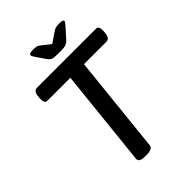

<svg xmlns="http://www.w3.org/2000/svg" viewBox="-251 -972 1078 1078"><g transform="rotate(-45 288.0 -432.5)"><path d="M198 -26 259 -607H77Q65 -607 60 -616Q55 -625 56 -645L57 -659Q60 -700 87 -700H555Q567 -700 572 -691Q577 -682 576 -662L575 -649Q572 -607 545 -607H367L306 -23Q303 2 257 2H241Q195 2 198 -26ZM239 -776 200 -833Q190 -847 190 -854Q190 -867 221 -867Q239 -867 249.5 -864.5Q260 -862 270 -853L321 -813L383 -855Q393 -862 403.5 -864.5Q414 -867 433 -867Q461 -867 461 -856Q461 -852 457 -846.5Q453 -841 445 -832L395 -776Q382 -761 368.5 -756Q355 -751 328 -751H302Q275 -751 262.5 -755.5Q250 -760 239 -776Z"/></g></svg>

Font: Asap-MediumItalic
Style: Italic
Weight: 500
Italic angle: -6°
Designer: Pablo Cosgaya
Foundry: Omnibus-Type
Version: Version 2.000; ttfautohint (v1.8)